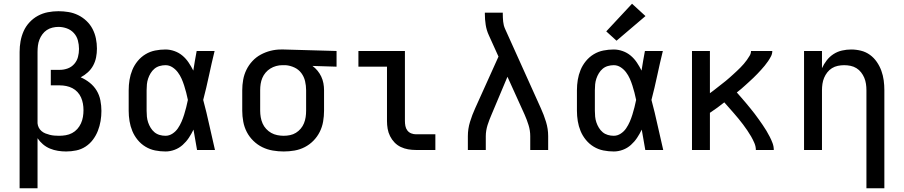

<svg xmlns="http://www.w3.org/2000/svg" viewBox="-20 -803 4840 1028"><path d="M85 205V-525Q85 -554 90 -582Q95 -610 106.5 -636Q118 -662 138 -683.5Q158 -705 183 -718.5Q208 -732 236 -737.5Q264 -743 293 -743Q320 -743 347 -738.5Q374 -734 398.5 -722Q423 -710 443 -691Q463 -672 475.5 -648Q488 -624 493.5 -597Q499 -570 499 -543Q499 -519 494.5 -496Q490 -473 479 -452.5Q468 -432 450.5 -416Q433 -400 412 -389Q438 -378 460.5 -360Q483 -342 497.5 -318Q512 -294 517.5 -265.5Q523 -237 523 -209Q523 -182 518.5 -155Q514 -128 504 -102.5Q494 -77 477.5 -55Q461 -33 438 -18Q415 -3 388 2.5Q361 8 334 8Q312 8 290 4.5Q268 1 247.5 -7.5Q227 -16 210 -30.5Q193 -45 181 -63V205ZM296 -76Q314 -76 332 -79Q350 -82 366 -90.5Q382 -99 394 -112.5Q406 -126 413.5 -142.5Q421 -159 424 -177Q427 -195 427 -213Q427 -231 424 -248Q421 -265 414 -281Q407 -297 395 -310Q383 -323 367.5 -331Q352 -339 334.5 -342.5Q317 -346 300 -346H252V-429H300Q322 -429 342.5 -436.5Q363 -444 377.5 -460.5Q392 -477 397.5 -498Q403 -519 403 -541Q403 -564 397 -586.5Q391 -609 375.5 -626Q360 -643 338 -651Q316 -659 293 -659Q277 -659 260.5 -655Q244 -651 230.5 -642Q217 -633 207 -619.5Q197 -606 191 -590.5Q185 -575 183 -558.5Q181 -542 181 -525V-147V-143Q182 -131 187.5 -120Q193 -109 202.5 -101Q212 -93 223.5 -88.5Q235 -84 247 -81Q259 -78 271.5 -77Q284 -76 296 -76Z M866 8Q838 8 810.5 2.5Q783 -3 759 -17.5Q735 -32 717 -54Q699 -76 688.5 -101.5Q678 -127 673.5 -154.5Q669 -182 669 -210V-320Q669 -348 673.5 -375.5Q678 -403 688.5 -428.5Q699 -454 717 -476Q735 -498 759 -512.5Q783 -527 810.5 -532.5Q838 -538 866 -538Q890 -538 914 -529.5Q938 -521 957 -505Q976 -489 990 -468Q1004 -447 1015 -425Q1019 -451 1023.5 -477.5Q1028 -504 1033 -530H1129Q1113 -465 1099 -399Q1085 -333 1068 -268Q1086 -201 1100.5 -134Q1115 -67 1131 0H1035Q1030 -27 1025.5 -54.5Q1021 -82 1016 -109Q1005 -86 991 -65Q977 -44 958 -27Q939 -10 915 -1Q891 8 866 8ZM866 -76Q886 -76 903.5 -87.5Q921 -99 932.5 -116Q944 -133 952 -151.5Q960 -170 966 -189.5Q972 -209 977 -228.5Q982 -248 986 -268Q982 -288 977 -307Q972 -326 966 -345Q960 -364 952 -382Q944 -400 932 -416Q920 -432 903 -443Q886 -454 866 -454Q850 -454 834.5 -449.5Q819 -445 807 -435Q795 -425 786.5 -411Q778 -397 773 -382Q768 -367 766.5 -351.5Q765 -336 765 -320V-210Q765 -194 766.5 -178.5Q768 -163 773 -148Q778 -133 786.5 -119Q795 -105 807 -95Q819 -85 834.5 -80.5Q850 -76 866 -76Z M1499 8Q1470 8 1440.5 3Q1411 -2 1384.5 -15Q1358 -28 1336.5 -49Q1315 -70 1301.5 -96Q1288 -122 1282.5 -151.5Q1277 -181 1277 -210V-320Q1277 -348 1282 -376Q1287 -404 1299.5 -429.5Q1312 -455 1331.5 -476Q1351 -497 1376 -510.5Q1401 -524 1428.5 -531Q1456 -538 1484 -538Q1488 -538 1492 -538Q1496 -538 1500 -538L1782 -530V-446L1653 -450Q1668 -439 1680 -424.5Q1692 -410 1700 -393Q1708 -376 1711.5 -357.5Q1715 -339 1715 -320V-210Q1715 -181 1710 -152Q1705 -123 1692 -97Q1679 -71 1658.5 -50Q1638 -29 1612 -15.5Q1586 -2 1557 3Q1528 8 1499 8ZM1499 -76Q1516 -76 1533 -79.5Q1550 -83 1564.5 -92Q1579 -101 1590 -114Q1601 -127 1607.5 -143Q1614 -159 1616.5 -176Q1619 -193 1619 -210V-320Q1619 -344 1613.5 -368Q1608 -392 1593.5 -411.5Q1579 -431 1556.5 -441.5Q1534 -452 1510 -454H1500Q1498 -454 1496 -454Q1494 -454 1491 -454Q1475 -454 1458.5 -449.5Q1442 -445 1427.5 -436Q1413 -427 1402 -414Q1391 -401 1384.5 -385.5Q1378 -370 1375.5 -353.5Q1373 -337 1373 -320V-210Q1373 -193 1376 -175.5Q1379 -158 1386 -142Q1393 -126 1405 -113Q1417 -100 1432 -91.5Q1447 -83 1464.5 -79.5Q1482 -76 1499 -76Z M2207 0Q2186 0 2165.5 -3.5Q2145 -7 2126 -16Q2107 -25 2092.5 -40Q2078 -55 2068.5 -74Q2059 -93 2055.5 -113.5Q2052 -134 2052 -155V-446H1899V-530H2148V-155Q2148 -142 2150.5 -128.5Q2153 -115 2161 -104.5Q2169 -94 2181.5 -89Q2194 -84 2207 -84H2311V0Z M2485 0V-74Q2485 -113 2496.5 -150.5Q2508 -188 2524 -223L2649 -500L2597 -615Q2585 -641 2580.5 -670Q2576 -699 2576 -728V-735H2672V-728Q2672 -708 2674 -687.5Q2676 -667 2684 -649L2876 -223Q2892 -188 2903.5 -150.5Q2915 -113 2915 -74V0H2819V-74Q2819 -104 2810 -133Q2801 -162 2789 -189L2697 -392L2612 -190Q2606 -176 2600.5 -162Q2595 -148 2590.5 -133.5Q2586 -119 2583.5 -104Q2581 -89 2581 -74V0Z M3266 8Q3238 8 3210.5 2.5Q3183 -3 3159 -17.5Q3135 -32 3117 -54Q3099 -76 3088.5 -101.5Q3078 -127 3073.5 -154.5Q3069 -182 3069 -210V-320Q3069 -348 3073.5 -375.5Q3078 -403 3088.5 -428.5Q3099 -454 3117 -476Q3135 -498 3159 -512.5Q3183 -527 3210.5 -532.5Q3238 -538 3266 -538Q3290 -538 3314 -529.5Q3338 -521 3357 -505Q3376 -489 3390 -468Q3404 -447 3415 -425Q3419 -451 3423.5 -477.5Q3428 -504 3433 -530H3529Q3513 -465 3499 -399Q3485 -333 3468 -268Q3486 -201 3500.5 -134Q3515 -67 3531 0H3435Q3430 -27 3425.5 -54.5Q3421 -82 3416 -109Q3405 -86 3391 -65Q3377 -44 3358 -27Q3339 -10 3315 -1Q3291 8 3266 8ZM3266 -76Q3286 -76 3303.5 -87.5Q3321 -99 3332.5 -116Q3344 -133 3352 -151.5Q3360 -170 3366 -189.5Q3372 -209 3377 -228.5Q3382 -248 3386 -268Q3382 -288 3377 -307Q3372 -326 3366 -345Q3360 -364 3352 -382Q3344 -400 3332 -416Q3320 -432 3303 -443Q3286 -454 3266 -454Q3250 -454 3234.5 -449.5Q3219 -445 3207 -435Q3195 -425 3186.5 -411Q3178 -397 3173 -382Q3168 -367 3166.5 -351.5Q3165 -336 3165 -320V-210Q3165 -194 3166.5 -178.5Q3168 -163 3173 -148Q3178 -133 3186.5 -119Q3195 -105 3207 -95Q3219 -85 3234.5 -80.5Q3250 -76 3266 -76ZM3281 -585 3226 -635 3364 -783 3436 -717Z M3685 0V-530H3781V-304Q3792 -312 3802.5 -320Q3813 -328 3823.5 -336.5Q3834 -345 3844.5 -353Q3855 -361 3865.5 -369.5Q3876 -378 3886 -387Q3896 -396 3906 -405Q3916 -414 3925.5 -423Q3935 -432 3944.5 -441.5Q3954 -451 3962.5 -461Q3971 -471 3979 -482Q3987 -493 3994 -505Q4001 -517 4001 -530H4115Q4115 -530 4115 -530Q4115 -530 4115 -530Q4115 -530 4115 -530Q4115 -530 4115 -530Q4115 -515 4108 -501.5Q4101 -488 4092.5 -475.5Q4084 -463 4074.5 -451.5Q4065 -440 4055 -429Q4045 -418 4035 -407.5Q4025 -397 4014 -386.5Q4003 -376 3992 -366Q3981 -356 3970 -346Q3959 -336 3948 -326.5Q3937 -317 3925 -308Q3937 -294 3949.5 -280Q3962 -266 3974 -251.5Q3986 -237 3997.5 -223Q4009 -209 4020.5 -194Q4032 -179 4042.5 -164Q4053 -149 4063.5 -134Q4074 -119 4083.5 -103Q4093 -87 4101.5 -70.5Q4110 -54 4116.5 -36.5Q4123 -19 4123 0H4027Q4027 -19 4019 -37.5Q4011 -56 4001.5 -72.5Q3992 -89 3981 -105Q3970 -121 3958.5 -136.5Q3947 -152 3934.5 -167Q3922 -182 3909.5 -196.5Q3897 -211 3884 -225.5Q3871 -240 3858 -255Q3839 -240 3820 -226Q3801 -212 3781 -199V0Z M4619 205V-320Q4619 -337 4616.5 -354Q4614 -371 4607.5 -386.5Q4601 -402 4590.5 -415.5Q4580 -429 4565.5 -438Q4551 -447 4534 -450.5Q4517 -454 4500 -454Q4483 -454 4466 -450.5Q4449 -447 4434.5 -438Q4420 -429 4409.5 -415.5Q4399 -402 4392.5 -386.5Q4386 -371 4383.5 -354Q4381 -337 4381 -320V0H4285V-530H4381V-438Q4391 -460 4406.5 -480Q4422 -500 4443 -513.5Q4464 -527 4488.5 -532.5Q4513 -538 4537 -538Q4564 -538 4590 -531.5Q4616 -525 4637.5 -509.5Q4659 -494 4674.5 -471.5Q4690 -449 4699 -424Q4708 -399 4711.5 -373Q4715 -347 4715 -320V205Z"/></svg>

Font: Iosevka Curly Medium Extended
Style: Regular
Weight: 500
Width: 7
Monospace: yes
Designer: Belleve Invis
Foundry: Belleve Invis
Version: Version 11.1.0; ttfautohint (v1.8.3)